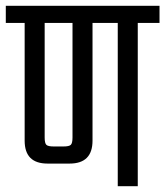

<svg xmlns="http://www.w3.org/2000/svg" viewBox="-40 -642 570 662"><path d="M510 -622V-563H435V0H366V-563H279V-157Q279 -78 200 -78H124Q45 -78 45 -157V-563H-20V-622ZM210 -168V-563H114V-168Q114 -148 120 -142.5Q126 -137 145 -137H179Q198 -137 204 -142.5Q210 -148 210 -168Z"/></svg>

Font: Teko Light
Style: Regular
Weight: 300
Designer: Manushi Parikh, Jonny Pinhorn
Foundry: Indian Type Foundry
Version: Version 1.105;PS 1.0;hotconv 1.0.78;makeotf.lib2.5.61930; tt